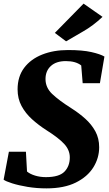

<svg xmlns="http://www.w3.org/2000/svg" viewBox="-21 -1028 599 1059"><path d="M235 11Q181 11 131.2 2.8Q81.5 -5.5 46 -16.8Q10.5 -28 -1 -37L28 -191H122L128 -82Q144.5 -68 172.5 -59.5Q200.5 -51 232 -51Q305 -51 334.5 -81.2Q364 -111.5 364 -160Q364 -200.5 333.2 -234Q302.5 -267.5 235 -310Q192 -337.5 155.8 -370.2Q119.5 -403 97.8 -443.5Q76 -484 76 -535Q76 -605.5 112.2 -653.8Q148.5 -702 211.5 -727Q274.5 -752 354 -752Q433.5 -752 483 -740.8Q532.5 -729.5 555 -716L530 -569H435L427 -667Q397 -691 342 -691Q289 -691 259.5 -664Q230 -637 230 -592Q230 -545 266.5 -510Q303 -475 374 -430Q415 -404 449.5 -373Q484 -342 505 -303.5Q526 -265 526 -216Q526 -156.5 493.8 -104.8Q461.5 -53 397 -21Q332.5 11 235 11ZM281.5 -846.5 440 -1008 544.5 -935Q492.5 -886 438 -855Q383.5 -824 343.5 -800Z"/></svg>

Font: Merriweather Black
Style: Italic
Weight: 900
Italic angle: -7.8°
Designer: Eben Sorkin
Foundry: Eben Sorkin
Version: Version 2.200;gftools[0.9.31]